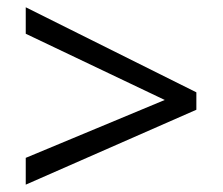

<svg xmlns="http://www.w3.org/2000/svg" viewBox="-20 -626 612 528"><path d="M50.8 -191.9 433.1 -351.1 50.8 -533.2V-606L520 -372.1V-324.2L50.8 -118.2Z"/></svg>

Font: f0_52653 
Style: Regular
Weight: 400
Foundry: Ascender Corporation
Version: Version 1.10